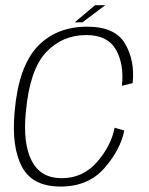

<svg xmlns="http://www.w3.org/2000/svg" viewBox="-20 -698 562 723"><path d="M208 4.5Q312.5 4.5 373 -64.8Q433.5 -134 448 -206.5L411.5 -217Q398.5 -149 345.5 -88Q292.5 -27 212 -27Q133 -27 99.2 -92.8Q65.5 -158.5 77.5 -278Q92 -435.5 153.2 -500.8Q214.5 -566 305 -566Q385.5 -566 416.8 -510.5Q448 -455 439 -375L479.5 -385Q488.5 -469.5 451 -533.5Q413.5 -597.5 308.5 -597.5Q191 -597.5 120.2 -521.8Q49.5 -446 35 -276.5Q23 -146 62.2 -70.8Q101.5 4.5 208 4.5ZM261.5 -614H290.5L376.5 -678.5H338Z"/></svg>

Font: Anybody Thin ExtraLight
Style: Italic
Weight: 250
Italic angle: -10°
Version: Version 1.113;gftools[0.9.25]